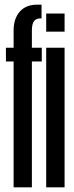

<svg xmlns="http://www.w3.org/2000/svg" viewBox="-20 -805 317 825"><path d="M38.5 0H117V-541H159.5V-600H117V-673.5Q117 -702.5 126.2 -714.2Q135.5 -726 153.5 -726H158.5V-785H140.5Q91 -785 64.8 -754.8Q38.5 -724.5 38.5 -674.5V-600H5.5V-541H38.5ZM178.5 0H257.5V-600H178.5ZM178.5 -747V-669H257.5V-747Z"/></svg>

Font: Anybody UltraCondensed
Style: Regular
Weight: 400
Width: 1
Version: Version 1.113;gftools[0.9.25]